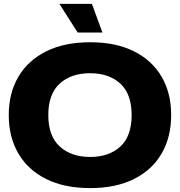

<svg xmlns="http://www.w3.org/2000/svg" viewBox="-20 -956 924 986"><path d="M443 10Q311 10 217.5 -36.5Q124 -83 74.5 -167.5Q25 -252 25 -365Q25 -478 74.5 -562Q124 -646 217.5 -692.5Q311 -739 443 -739Q575 -739 668 -692.5Q761 -646 810 -562Q859 -478 859 -365Q859 -252 810 -167.5Q761 -83 667.5 -36.5Q574 10 443 10ZM443 -150Q540 -150 598 -203.5Q656 -257 656 -365Q656 -473 598 -526.5Q540 -580 443 -580Q345 -580 286.5 -526.5Q228 -473 228 -365Q228 -257 287 -203.5Q346 -150 443 -150ZM379 -789 285 -936H452L506 -789Z"/></svg>

Font: Mona Sans Expanded ExtraBold
Style: Regular
Weight: 800
Width: 7
Designer: Deni Anggara
Foundry: GitHub
Version: Version 1.001; ttfautohint (v1.8.4.7-5d5b);gftools[0.9.33]